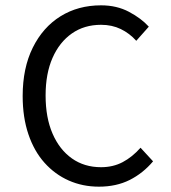

<svg xmlns="http://www.w3.org/2000/svg" viewBox="-20 -688 640 720"><path d="M351 12Q290 12 238 -11Q186 -34 147 -77.5Q108 -121 86.5 -184.5Q65 -248 65 -328Q65 -433 103 -509.5Q141 -586 207 -627Q273 -668 359 -668Q418 -668 464 -643.5Q510 -619 538 -588L491 -535Q466 -563 433 -579Q400 -595 359 -595Q296 -595 249.5 -562.5Q203 -530 177 -471Q151 -412 151 -330Q151 -247 177 -187Q203 -127 249.5 -94Q296 -61 359 -61Q404 -61 440 -80Q476 -99 507 -134L554 -83Q516 -38 466 -13Q416 12 351 12Z"/></svg>

Font: Source Code Pro
Style: Regular
Weight: 400
Monospace: yes
Designer: Paul D. Hunt, Teo Tuominen
Foundry: Adobe Systems Incorporated
Version: Version 1.018;hotconv 1.0.116;makeotfexe 2.5.65601